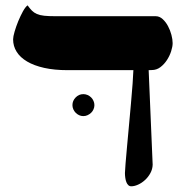

<svg xmlns="http://www.w3.org/2000/svg" viewBox="-20 -666 675 700"><path d="M522 -410.2 536.6 -65.4Q536.1 -49.3 528.3 -34.9Q520.5 -20.5 508.8 -9.8Q497.1 1 483.6 7.1Q470.2 13.2 458.5 13.2Q452.1 13.2 447.8 9Q443.4 4.9 440.7 -2Q438 -8.8 436.8 -17.6Q435.5 -26.4 435.5 -35.2Q435.5 -43 437.7 -69.1Q439.9 -95.2 443.1 -131.1Q446.3 -167 450.2 -208.5Q454.1 -250 457.5 -289.1Q460.9 -328.1 463.4 -360.4Q465.8 -392.6 466.3 -410.2H226.6Q178.2 -410.2 141.1 -418.5Q104 -426.8 78.9 -441.7Q53.7 -456.5 40.8 -477.1Q27.8 -497.6 27.8 -522.5Q27.8 -532.2 33.2 -550.8Q38.6 -569.3 46.6 -588.9Q54.7 -608.4 63.7 -624.8Q72.8 -641.1 80.6 -646.5Q88.9 -634.8 96.4 -627.2Q104 -619.6 114.5 -615Q125 -610.4 141.1 -608.6Q157.2 -606.9 182.6 -606.9H547.9Q561.5 -606.9 573 -596.4Q584.5 -585.9 592.5 -570.8Q600.6 -555.7 605 -538.8Q609.4 -522 609.4 -508.8Q609.4 -496.1 604 -479.2Q598.6 -462.4 588.6 -447Q578.6 -431.6 564.7 -421.1Q550.8 -410.6 533.2 -410.6ZM324.2 -282.7Q324.2 -274.9 321 -267.6Q317.9 -260.3 312.3 -254.9Q306.6 -249.5 299.3 -246.1Q292 -242.7 283.7 -242.7Q275.4 -242.7 268.3 -246.1Q261.2 -249.5 255.9 -254.9Q250.5 -260.3 247.3 -267.6Q244.1 -274.9 244.1 -282.7Q244.1 -298.8 255.9 -310.8Q267.6 -322.8 283.7 -322.8Q292 -322.8 299.3 -319.6Q306.6 -316.4 312.3 -310.8Q317.9 -305.2 321 -297.9Q324.2 -290.5 324.2 -282.7Z"/></svg>

Font: Cardo
Style: Bold
Weight: 700
Designer: David J. Perry
Foundry: David J. Perry
Version: Version 1.0011